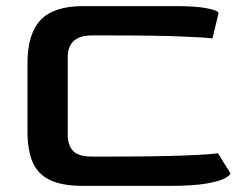

<svg xmlns="http://www.w3.org/2000/svg" viewBox="-20 -609 795 629"><path d="M253 0Q182 0 142 -20Q102 -40 86 -80Q70 -120 70 -179V-402Q70 -498 113 -543.5Q156 -589 253 -589H554Q623 -589 659.5 -581.5Q696 -574 696 -566L676 -483Q659 -486 575.5 -489.5Q492 -493 333 -493H282Q202 -493 202 -422V-167Q202 -133 219.5 -114.5Q237 -96 282 -96H323Q489 -96 580.5 -99.5Q672 -103 694 -107L735 -41Q735 -36 718.5 -26Q702 -16 658 -8Q614 0 531 0Z"/></svg>

Font: Goldman
Style: Regular
Weight: 400
Designer: Jaikishan Patel
Version: Version 1.000; ttfautohint (v1.8.3)